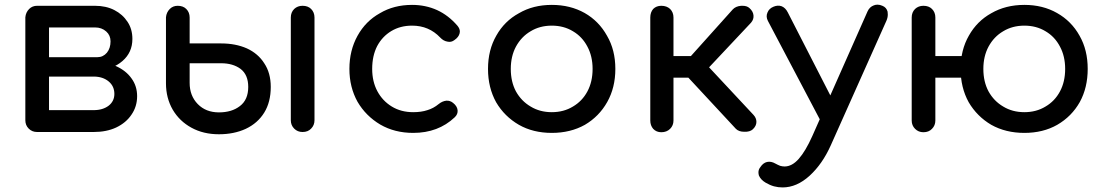

<svg xmlns="http://www.w3.org/2000/svg" viewBox="-20 -572 4796 832"><path d="M140.6 0Q119.1 0 104.5 -14.6Q89.8 -29.3 89.8 -50.8Q89.8 -199.2 89.8 -497.1Q91.8 -518.6 106.4 -533.2Q120.1 -546.9 140.6 -546.9Q164.1 -546.9 177.7 -533.2Q192.4 -518.6 192.4 -496.1Q192.4 -438.5 192.4 -324.2Q240.2 -324.2 385.7 -324.2Q385.7 -319.3 385.7 -303.7Q441.4 -303.7 483.4 -285.2Q526.4 -265.6 549.8 -232.4Q574.2 -199.2 574.2 -155.3Q574.2 -110.4 549.8 -75.2Q526.4 -40 483.4 -19.5Q441.4 0 385.7 0Q304.7 0 140.6 0ZM192.4 -94.7Q240.2 -94.7 385.7 -94.7Q425.8 -94.7 451.2 -114.3Q475.6 -133.8 475.6 -165Q475.6 -198.2 451.2 -218.8Q425.8 -240.2 385.7 -240.2Q321.3 -240.2 192.4 -240.2Q192.4 -204.1 192.4 -94.7ZM306.6 -269.5Q306.6 -283.2 306.6 -324.2Q331.1 -324.2 402.3 -324.2Q426.8 -324.2 443.4 -343.8Q459 -363.3 459 -392.6Q459 -418.9 440.4 -435.5Q420.9 -453.1 391.6 -453.1Q308.6 -453.1 141.6 -453.1Q141.6 -476.6 141.6 -546.9Q204.1 -546.9 391.6 -546.9Q439.5 -546.9 475.6 -528.3Q511.7 -509.8 533.2 -476.6Q553.7 -445.3 553.7 -403.3Q553.7 -344.7 510.7 -307.6Q466.8 -269.5 402.3 -269.5Q370.1 -269.5 306.6 -269.5Z M928.7 9.8Q861.3 9.8 809.6 -18.6Q757.8 -46.9 728.5 -96.7Q699.2 -147.5 699.2 -210.9Q699.2 -306.6 699.2 -497.1Q701.2 -518.6 715.8 -533.2Q729.5 -546.9 750 -546.9Q773.4 -546.9 787.1 -533.2Q801.8 -518.6 801.8 -496.1Q801.8 -459 801.8 -383.8Q835.9 -383.8 938.5 -383.8Q1001 -383.8 1049.8 -362.3Q1098.6 -339.8 1125 -297.9Q1153.3 -255.9 1153.3 -195.3Q1153.3 -129.9 1125 -84Q1096.7 -38.1 1044.9 -13.7Q994.1 9.8 928.7 9.8ZM928.7 -85Q984.4 -85 1019.5 -112.3Q1055.7 -139.6 1055.7 -195.3Q1055.7 -248 1022.5 -273.4Q989.3 -297.9 938.5 -297.9Q892.6 -297.9 801.8 -297.9Q801.8 -276.4 801.8 -212.9Q801.8 -157.2 836.9 -121.1Q872.1 -85 928.7 -85ZM1291 0Q1269.5 0 1254.9 -14.6Q1240.2 -29.3 1240.2 -50.8Q1240.2 -199.2 1240.2 -496.1Q1240.2 -518.6 1254.9 -533.2Q1269.5 -546.9 1291 -546.9Q1314.5 -546.9 1328.1 -533.2Q1342.8 -518.6 1342.8 -496.1Q1342.8 -347.7 1342.8 -50.8Q1342.8 -29.3 1328.1 -14.6Q1314.5 0 1291 0Z M1770.5 3.9Q1690.4 3.9 1627.9 -32.2Q1565.4 -69.3 1529.3 -130.9Q1494.1 -194.3 1494.1 -273.4Q1494.1 -353.5 1529.3 -417Q1564.5 -480.5 1626 -514.6Q1686.5 -550.8 1765.6 -550.8Q1824.2 -550.8 1874 -528.3Q1922.9 -505.9 1961.9 -460.9Q1972.7 -448.2 1972.7 -435.5Q1972.7 -431.6 1971.7 -427.7Q1967.8 -411.1 1949.2 -398.4Q1935.5 -387.7 1918.9 -391.6Q1901.4 -394.5 1887.7 -409.2Q1838.9 -460.9 1765.6 -460.9Q1714.8 -460.9 1675.8 -437.5Q1636.7 -414.1 1614.3 -372.1Q1592.8 -330.1 1592.8 -273.4Q1592.8 -218.8 1615.2 -176.8Q1637.7 -134.8 1677.7 -110.4Q1717.8 -85.9 1770.5 -85.9Q1805.7 -85.9 1832 -94.7Q1858.4 -102.5 1880.9 -121.1Q1896.5 -133.8 1914.1 -135.7Q1930.7 -136.7 1943.4 -126Q1960.9 -112.3 1962.9 -94.7Q1964.8 -77.1 1950.2 -63.5Q1878.9 3.9 1770.5 3.9Z M2371.1 3.9Q2290 3.9 2228.5 -31.2Q2166 -67.4 2129.9 -128.9Q2094.7 -192.4 2094.7 -273.4Q2094.7 -355.5 2130.9 -418Q2166 -480.5 2228.5 -514.6Q2290 -550.8 2371.1 -550.8Q2451.2 -550.8 2513.7 -515.6Q2575.2 -480.5 2610.4 -417Q2646.5 -355.5 2646.5 -273.4Q2646.5 -192.4 2611.3 -129.9Q2576.2 -67.4 2514.6 -31.2Q2452.1 3.9 2371.1 3.9ZM2371.1 -85.9Q2422.9 -85.9 2462.9 -110.4Q2502.9 -133.8 2525.4 -175.8Q2547.9 -217.8 2547.9 -273.4Q2547.9 -328.1 2525.4 -370.1Q2502.9 -413.1 2462.9 -436.5Q2422.9 -460.9 2371.1 -460.9Q2319.3 -460.9 2279.3 -436.5Q2239.3 -413.1 2215.8 -370.1Q2193.4 -328.1 2193.4 -273.4Q2193.4 -217.8 2215.8 -175.8Q2239.3 -133.8 2279.3 -110.4Q2319.3 -85.9 2371.1 -85.9Z M3242.2 -11.7Q3229.5 0 3205.1 -1Q3181.6 -1 3168.9 -13.7Q3087.9 -100.6 2925.8 -275.4Q2983.4 -338.9 3155.3 -531.2Q3168 -544.9 3191.4 -546.9Q3195.3 -546.9 3198.2 -546.9Q3216.8 -546.9 3227.5 -537.1Q3243.2 -523.4 3245.1 -505.9Q3247.1 -488.3 3234.4 -473.6Q3173.8 -409.2 3052.7 -280.3Q3100.6 -228.5 3245.1 -74.2Q3257.8 -60.5 3257.8 -43.9Q3257.8 -26.4 3242.2 -11.7ZM2845.7 1Q2824.2 1 2810.5 -13.7Q2797.9 -28.3 2797.9 -49.8Q2797.9 -198.2 2797.9 -496.1Q2797.9 -518.6 2810.5 -533.2Q2824.2 -546.9 2845.7 -546.9Q2869.1 -546.9 2883.8 -533.2Q2898.4 -518.6 2898.4 -496.1Q2898.4 -440.4 2898.4 -329.1Q2929.7 -329.1 3026.4 -329.1Q3026.4 -305.7 3026.4 -235.4Q2994.1 -235.4 2898.4 -235.4Q2898.4 -188.5 2898.4 -49.8Q2898.4 -28.3 2883.8 -13.7Q2869.1 1 2845.7 1Z M3371.1 240.2Q3352.5 240.2 3334 235.4Q3316.4 230.5 3297.9 219.7Q3276.4 207 3268.6 188.5Q3266.6 181.6 3266.6 174.8Q3266.6 162.1 3275.4 151.4Q3287.1 133.8 3303.7 129.9Q3321.3 126 3339.8 136.7Q3350.6 142.6 3360.4 146.5Q3370.1 149.4 3379.9 149.4Q3412.1 149.4 3441.4 116.2Q3470.7 83 3500 17.6Q3580.1 -162.1 3739.3 -522.5Q3748 -542 3766.6 -548.8Q3774.4 -551.8 3782.2 -551.8Q3793 -551.8 3803.7 -546.9Q3821.3 -540 3826.2 -521.5Q3827.1 -515.6 3827.1 -508.8Q3827.1 -496.1 3821.3 -482.4Q3740.2 -301.8 3580.1 57.6Q3543.9 138.7 3488.3 189.5Q3432.6 240.2 3371.1 240.2ZM3598.6 -22.5Q3580.1 -13.7 3563.5 -20.5Q3546.9 -27.3 3537.1 -45.9Q3460.9 -191.4 3307.6 -481.4Q3297.9 -500 3305.7 -517.6Q3312.5 -535.2 3332 -543Q3350.6 -550.8 3367.2 -544.9Q3383.8 -538.1 3393.6 -518.6Q3467.8 -375 3614.3 -87.9Q3624 -69.3 3621.1 -49.8Q3618.2 -30.3 3598.6 -22.5Z M3981.4 1Q3960 1 3945.3 -13.7Q3930.7 -28.3 3930.7 -49.8Q3930.7 -198.2 3930.7 -496.1Q3930.7 -518.6 3945.3 -533.2Q3960 -546.9 3981.4 -546.9Q4004.9 -546.9 4018.6 -533.2Q4033.2 -518.6 4033.2 -496.1Q4033.2 -347.7 4033.2 -49.8Q4033.2 -28.3 4018.6 -13.7Q4004.9 1 3981.4 1ZM4019.5 -235.4Q3999 -235.4 3985.4 -248Q3972.7 -260.7 3972.7 -282.2Q3972.7 -302.7 3985.4 -316.4Q3999 -329.1 4019.5 -329.1Q4070.3 -329.1 4170.9 -329.1Q4191.4 -329.1 4205.1 -316.4Q4217.8 -302.7 4217.8 -282.2Q4217.8 -260.7 4205.1 -248Q4191.4 -235.4 4170.9 -235.4Q4120.1 -235.4 4019.5 -235.4ZM4418.9 3.9Q4337.9 3.9 4275.4 -31.2Q4213.9 -67.4 4177.7 -128.9Q4142.6 -192.4 4142.6 -273.4Q4142.6 -355.5 4178.7 -418Q4213.9 -480.5 4275.4 -514.6Q4337.9 -550.8 4418.9 -550.8Q4499 -550.8 4560.5 -515.6Q4623 -480.5 4658.2 -417Q4693.4 -355.5 4693.4 -273.4Q4693.4 -192.4 4659.2 -129.9Q4624 -67.4 4561.5 -31.2Q4500 3.9 4418.9 3.9ZM4418.9 -85.9Q4470.7 -85.9 4510.7 -110.4Q4550.8 -133.8 4573.2 -175.8Q4595.7 -217.8 4595.7 -273.4Q4595.7 -328.1 4573.2 -370.1Q4550.8 -413.1 4510.7 -436.5Q4470.7 -460.9 4418.9 -460.9Q4367.2 -460.9 4327.1 -436.5Q4287.1 -413.1 4263.7 -370.1Q4241.2 -328.1 4241.2 -273.4Q4241.2 -217.8 4263.7 -175.8Q4287.1 -133.8 4327.1 -110.4Q4367.2 -85.9 4418.9 -85.9Z"/></svg>

Font: Abed
Style: Bold
Weight: 700
Designer: Johan Aakerlund
Version: Version 3.105